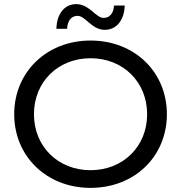

<svg xmlns="http://www.w3.org/2000/svg" viewBox="-20 -905 880 933"><path d="M420 -78C262 -78 145 -193 145 -350C145 -507 262 -622 420 -622C578 -622 695 -507 695 -350C695 -193 578 -78 420 -78ZM420 8C633 8 791 -144 791 -350C791 -556 633 -708 420 -708C207 -708 49 -555 49 -350C49 -145 207 8 420 8ZM489 -760C547 -760 584 -808 586 -878H534C532 -840 513 -818 483 -818C446 -818 414 -885 351 -885C293 -885 256 -838 254 -765H306C308 -805 327 -828 357 -828C395 -828 426 -760 489 -760Z"/></svg>

Font: Montserrat-Alt1 Med
Style: Regular
Weight: 500
Designer: Differentunic
Foundry: Differentunic
Version: Version 7.222